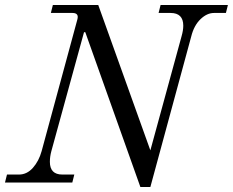

<svg xmlns="http://www.w3.org/2000/svg" viewBox="-30 -732 934 770"><path d="M-10 0 -2 -32H46Q78 -32 102 -59Q126 -86 137 -126L280 -653Q284 -667 279 -673.5Q274 -680 261 -680H174L182 -712H364L573 -129L698 -586Q705 -610 705 -629Q705 -680 654 -680H606L614 -712H884L876 -680H828Q800 -680 774 -655Q748 -630 737 -586L573 18H533L312 -603H307L176 -126Q170 -104 170 -83Q170 -32 220 -32H268L260 0Z"/></svg>

Font: Old Standard TT
Style: Italic
Weight: 400
Italic angle: -15.2°
Designer: Alexey Kryukov <alexios@thessalonica.org.ru>
Version: Version 2.2